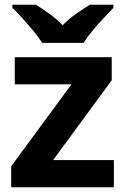

<svg xmlns="http://www.w3.org/2000/svg" viewBox="-20 -786 528 806"><path d="M458 0H27V-88L280 -432H42V-546H449V-449L203 -114H458ZM157 -606Q143 -629 120.5 -656Q98 -683 74.5 -709Q51 -735 32 -753V-766H131Q157 -750 187 -728.5Q217 -707 243 -680Q269 -707 300 -728.5Q331 -750 357 -766H456V-753Q438 -735 414 -709Q390 -683 367.5 -656Q345 -629 331 -606Z"/></svg>

Font: Noto Sans Sinhala
Style: Bold
Weight: 700
Designer: Jelle Bosma - Monotype Design Team
Foundry: Monotype Imaging Inc.
Version: Version 2.006; ttfautohint (v1.8.4.7-5d5b)